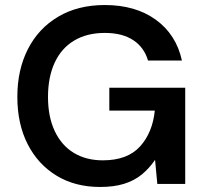

<svg xmlns="http://www.w3.org/2000/svg" viewBox="-20 -732 819 764"><path d="M378 12Q279 12 205 -33Q131 -78 90 -158.5Q49 -239 49 -347Q49 -454 91 -536.5Q133 -619 211.5 -665.5Q290 -712 397 -712Q519 -712 600 -653.5Q681 -595 704 -491H569Q554 -543 510.5 -572Q467 -601 397 -601Q326 -601 275 -570.5Q224 -540 197.5 -482.5Q171 -425 171 -346Q171 -267 198 -210Q225 -153 274 -123.5Q323 -94 389 -94Q487 -94 537 -149Q587 -204 596 -292H415V-383H717V0H606L597 -96Q574 -62 544 -37.5Q514 -13 473.5 -0.5Q433 12 378 12Z"/></svg>

Font: DM Sans 9pt SemiBold
Style: Regular
Weight: 600
Version: Version 4.004;gftools[0.9.30]